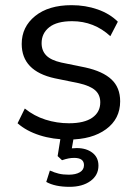

<svg xmlns="http://www.w3.org/2000/svg" viewBox="-20 -531 536 743"><path d="M48 0ZM246 9Q185 9 133.5 -7.5Q82 -24 48 -54L76 -111Q112 -82 156 -68Q200 -54 247 -54Q306 -54 337 -75.5Q368 -97 368 -135Q368 -164 348.5 -181.5Q329 -199 285 -209L192 -228Q64 -256 64 -361Q64 -427 116 -469Q168 -511 257 -511Q311 -511 358 -494.5Q405 -478 436 -447L407 -391Q344 -449 259 -449Q200 -449 170.5 -425.5Q141 -402 141 -364Q141 -335 159 -316.5Q177 -298 217 -289L310 -270Q378 -255 411.5 -223.5Q445 -192 445 -139Q445 -71 390.5 -31Q336 9 246 9ZM249 192Q193 192 159 173L173 129Q191 137 207.5 141Q224 145 246 145Q273 145 289 135.5Q305 126 305 108Q305 80 267 80Q256 80 245.5 82Q235 84 220 89L203 73L218 -20H269L258 43Q268 42 277 42Q314 42 337.5 60Q361 78 361 110Q361 147 330 169.5Q299 192 249 192Z"/></svg>

Font: Winston
Style: Regular
Weight: 400
Designer: Original fonts by Vernon Adams / Changes by Cristiano Sobral
Foundry: Original fonts by Vernon Adams / Changes by Cristiano Sobral
Version: Version 2.503;July 17, 2020;FontCreator 13.0.0.2655 64-bit